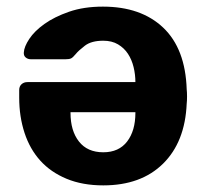

<svg xmlns="http://www.w3.org/2000/svg" viewBox="-20 -550 625 580"><path d="M291 -530Q406 -530 473 -466.5Q540 -403 544 -280Q545 -272 545 -258.5Q545 -245 544 -237Q539 -121 472.5 -55.5Q406 10 292 10Q229 10 181 -10Q133 -30 101.5 -65Q70 -100 54 -149Q38 -198 38 -255V-278Q38 -289 45 -295.5Q52 -302 63 -302H389Q389 -325 383.5 -347.5Q378 -370 366.5 -387.5Q355 -405 336.5 -416Q318 -427 292 -427Q256 -427 236.5 -412Q217 -397 209 -387Q200 -376 194.5 -373.5Q189 -371 178 -371H73Q64 -371 57.5 -376.5Q51 -382 52 -392Q53 -409 68.5 -432.5Q84 -456 114 -477.5Q144 -499 188.5 -514.5Q233 -530 291 -530ZM389 -211H193V-209Q193 -155 218.5 -122.5Q244 -90 292 -90Q339 -90 364 -122.5Q389 -155 389 -209Z"/></svg>

Font: Fz Rubik SemBd
Style: Regular
Weight: 600
Designer: Hubert and Fischer
Foundry: Hubert and Fischer
Version: Vit hóa bi FontZin.com